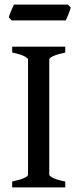

<svg xmlns="http://www.w3.org/2000/svg" viewBox="-20 -819 348 839"><path d="M33.2 0V-25.9Q66.4 -32.7 84.5 -40.8Q102.5 -48.8 102.5 -55.7V-559.1Q102.5 -564.9 85.4 -573.7Q68.4 -582.5 33.2 -589.4V-615.2H265.1V-589.4Q231.9 -582.5 213.6 -574.2Q195.3 -565.9 195.3 -559.1V-55.7Q195.3 -49.8 212.6 -41.3Q230 -32.7 265.1 -25.9V0ZM289.1 -786.1Q288.1 -780.8 285.2 -772.9Q282.2 -765.1 279.1 -757.1Q275.9 -749 272.7 -741.7Q269.5 -734.4 267.6 -730H30.8L18.6 -743.2Q19.5 -748.5 22.5 -756.1Q25.4 -763.7 28.6 -771.5Q31.7 -779.3 35.2 -786.6Q38.6 -793.9 41 -798.8H276.9Z"/></svg>

Font: Gentium Book Basic
Style: Regular
Weight: 400
Designer: J. Victor Gaultney and Annie Olsen
Foundry: SIL International
Version: Version 1.102; 2013; Maintenance release